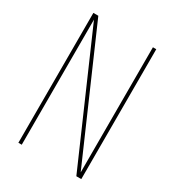

<svg xmlns="http://www.w3.org/2000/svg" viewBox="-178 -838 855 941"><g transform="rotate(30 250.0 -367.5)"><path d="M72 0V-735H100L409 -27V-735H428V0H400L91 -708V0Z"/></g></svg>

Font: Iosevka Term Curly Thin
Style: Regular
Weight: 100
Designer: Belleve Invis
Foundry: Belleve Invis
Version: Version 32.3.0